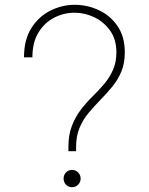

<svg xmlns="http://www.w3.org/2000/svg" viewBox="-20 -770 620 800"><path d="M265 -140V-158Q265 -208 279.5 -245.5Q294 -283 316.5 -312.5Q339 -342 365 -367.5Q391 -393 413.5 -419.5Q436 -446 450.5 -478Q465 -510 465 -552Q465 -605 439.5 -641.5Q414 -678 374 -697.5Q334 -717 291 -717Q246 -717 206 -696.5Q166 -676 140.5 -635Q115 -594 115 -531H80Q80 -605 111 -653.5Q142 -702 190.5 -726Q239 -750 291 -750Q344 -750 392 -727.5Q440 -705 470 -661Q500 -617 500 -552Q500 -506 485.5 -471.5Q471 -437 447.5 -408.5Q424 -380 398.5 -354Q373 -328 349.5 -300Q326 -272 311.5 -237.5Q297 -203 297 -158V-140ZM280 10Q265 10 255 -0.5Q245 -11 245 -26Q245 -41 255 -51.5Q265 -62 280 -62Q295 -62 305.5 -51.5Q316 -41 316 -26Q316 -11 305.5 -0.5Q295 10 280 10Z"/></svg>

Font: Be Vietnam Pro Thin
Style: Regular
Weight: 100
Designer: Lam Bao, Tony Le, Vietanh Nguyen
Foundry: Yellow Type Foundry
Version: Version 1.002; ttfautohint (v1.8.3)